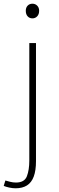

<svg xmlns="http://www.w3.org/2000/svg" viewBox="-53 -759 318 1035"><path d="M31 256Q15 256 -3.5 252Q-22 248 -33 243L-24 214Q-14 217 1.5 221Q17 225 33 225Q79 225 92 191Q105 157 105 106V-527H141V110Q141 160 129 192.5Q117 225 92.5 240.5Q68 256 31 256ZM122 -660Q106 -660 96 -671Q86 -682 86 -701Q86 -718 96 -728.5Q106 -739 122 -739Q137 -739 147.5 -728.5Q158 -718 158 -701Q158 -682 147.5 -671Q137 -660 122 -660Z"/></svg>

Font: Noto Sans SC Thin
Style: Regular
Weight: 100
Designer: Ryoko NISHIZUKA 西塚涼子 (kana, bopomofo & ideographs); Paul D. Hunt (Latin, Greek & Cyrillic); Sandoll Communications 산돌커뮤니
Foundry: Adobe
Version: Version 2.004-H2;hotconv 1.0.118;makeotfexe 2.5.65603